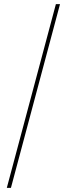

<svg xmlns="http://www.w3.org/2000/svg" viewBox="-20 -760 353 931"><path d="M251 -740H271L33 151H13Z"/></svg>

Font: IBM Plex Sans KR Thin
Style: Regular
Weight: 100
Designer: Mike Abbink; Paul van der Laan; Pieter van Rosmalen; Wujin Sim; Chorong Kim; Dohee Lee;
Foundry: Sandoll Inc.
Version: Version 1.001